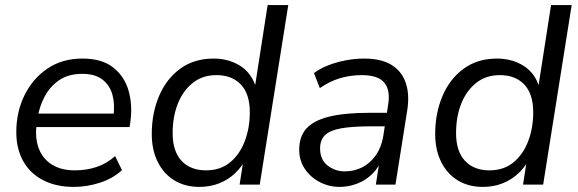

<svg xmlns="http://www.w3.org/2000/svg" viewBox="-20 -725 2268 754"><path d="M270 9Q201 9 150 -17Q99 -43 71.5 -91.5Q44 -140 44 -206Q44 -285 76 -350.5Q108 -416 166 -455.5Q224 -495 304 -495Q380 -495 424.5 -460Q469 -425 485 -368.5Q501 -312 492 -247L489 -226H107L115 -279H443L425 -266Q432 -313 422 -351Q412 -389 383 -412Q354 -435 303 -435Q249 -435 213 -410.5Q177 -386 156.5 -348Q136 -310 129 -269L125 -245Q116 -188 131 -145.5Q146 -103 182.5 -79.5Q219 -56 274 -56Q320 -56 360 -69.5Q400 -83 432 -112L459 -57Q425 -25 374 -8Q323 9 270 9Z M763 9Q707 9 665 -16.5Q623 -42 599.5 -89Q576 -136 576 -199Q576 -280 604.5 -347.5Q633 -415 687.5 -455Q742 -495 819 -495Q878 -495 924 -466Q970 -437 987 -376L980 -377L1031 -705H1112L1000 0H921L937 -103H947Q929 -69 902.5 -44Q876 -19 840.5 -5Q805 9 763 9ZM789 -56Q845 -56 883 -87Q921 -118 941 -170Q961 -222 961 -284Q961 -356 926 -393Q891 -430 830 -430Q775 -430 736.5 -399Q698 -368 678 -317Q658 -266 658 -202Q658 -131 693 -93.5Q728 -56 789 -56Z M1314 9Q1272 9 1235.5 -10Q1199 -29 1177 -62Q1155 -95 1155 -137Q1155 -189 1183.5 -220.5Q1212 -252 1273 -267Q1334 -282 1430 -282H1510L1502 -229H1441Q1364 -229 1319.5 -221Q1275 -213 1256 -194Q1237 -175 1237 -142Q1237 -98 1266.5 -75Q1296 -52 1334 -52Q1371 -52 1402.5 -68Q1434 -84 1456 -115.5Q1478 -147 1485 -190L1504 -312Q1514 -370 1489.5 -400Q1465 -430 1401 -430Q1356 -430 1315.5 -418Q1275 -406 1236 -379L1213 -438Q1237 -456 1269 -468.5Q1301 -481 1337.5 -488Q1374 -495 1410 -495Q1478 -495 1518.5 -469.5Q1559 -444 1574 -398Q1589 -352 1579 -290L1533 0H1456L1473 -110H1483Q1470 -70 1443.5 -43.5Q1417 -17 1383 -4Q1349 9 1314 9Z M1876 9Q1820 9 1778 -16.5Q1736 -42 1712.5 -89Q1689 -136 1689 -199Q1689 -280 1717.5 -347.5Q1746 -415 1800.5 -455Q1855 -495 1932 -495Q1991 -495 2037 -466Q2083 -437 2100 -376L2093 -377L2144 -705H2225L2113 0H2034L2050 -103H2060Q2042 -69 2015.5 -44Q1989 -19 1953.5 -5Q1918 9 1876 9ZM1902 -56Q1958 -56 1996 -87Q2034 -118 2054 -170Q2074 -222 2074 -284Q2074 -356 2039 -393Q2004 -430 1943 -430Q1888 -430 1849.5 -399Q1811 -368 1791 -317Q1771 -266 1771 -202Q1771 -131 1806 -93.5Q1841 -56 1902 -56Z"/></svg>

Font: Nunito Sans 12pt
Style: Italic
Weight: 400
Italic angle: -9°
Designer: Vernon Adams
Foundry: Vernon Adams
Version: Version 3.101;gftools[0.9.27]